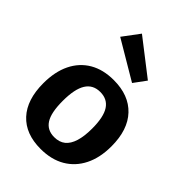

<svg xmlns="http://www.w3.org/2000/svg" viewBox="-245 -947 1066 1066"><g transform="rotate(45 288.5 -413.5)"><path d="M295.7 -546Q414.3 -546 480.3 -476Q546.3 -406 546.3 -276.7Q546.3 -187.3 514 -122.7Q481.7 -58 421.7 -23Q361.7 12 277.7 12Q159.7 12 95.2 -57.8Q30.7 -127.7 30.7 -257Q30.7 -347.3 62.2 -411.8Q93.7 -476.3 152.8 -511.2Q212 -546 295.7 -546ZM289 -446.3Q232 -446.3 204.2 -401.5Q176.3 -356.7 176.3 -263.7Q176.3 -171.3 203.2 -129.5Q230 -87.7 285 -87.7Q324.7 -87.7 350 -108Q375.3 -128.3 388 -169.2Q400.7 -210 400.7 -270.3Q400.7 -361.3 372.8 -403.8Q345 -446.3 289 -446.3ZM223.3 -838.7 431 -677.7 378.3 -606 150.3 -741Z"/></g></svg>

Font: Bitter Thin
Style: Regular
Weight: 100
Designer: Sol Matas, and Bitter project Authors
Foundry: Sol Matas
Version: Version 2.002